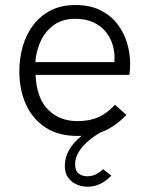

<svg xmlns="http://www.w3.org/2000/svg" viewBox="-20 -520 578 745"><path d="M320.5 204.5Q297 204.5 276.8 195.5Q256.5 186.5 244 168.8Q231.5 151 231.5 123.5Q231.5 59 297 7L280.5 7.5Q206 7.5 155.8 -25.8Q105.5 -59 80.2 -116Q55 -173 55 -243.5Q55 -293.5 68.2 -339.8Q81.5 -386 108.5 -422Q135.5 -458 176.2 -479.2Q217 -500.5 272.5 -500.5Q329 -500.5 369.2 -480.5Q409.5 -460.5 435 -427.5Q460.5 -394.5 472.8 -354Q485 -313.5 485 -272.5Q485 -249 482 -229.5H118Q122 -139 166.5 -94.5Q211 -50 280.5 -50Q327 -50 361.2 -65Q395.5 -80 426 -113.5L470.5 -74Q421.5 -23.5 368.5 -5.5Q342.5 10 320.5 29Q298.5 48 285 70.2Q271.5 92.5 271.5 117.5Q271.5 143 285.5 153.5Q299.5 164 318.5 164Q351.5 164 380 136.5L412 161.5Q370.5 204.5 320.5 204.5ZM424 -279 424.5 -295.5Q424.5 -322.5 416 -349.2Q407.5 -376 389.2 -398Q371 -420 342 -433.5Q313 -447 271.5 -447Q224 -447 191 -424.2Q158 -401.5 139.5 -363.8Q121 -326 117 -279Z"/></svg>

Font: Acari Sans Neue
Style: Regular
Weight: 400
Designer: Alfredo Marco Pradil (font), Cristiano Sobral (main changes)
Foundry: Hanken Design Co. (font), Cristiano Sobral (main changes)
Version: Version 2.459;March 19, 2022;FontCreator 14.0.0.2808 64-bit;